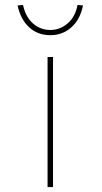

<svg xmlns="http://www.w3.org/2000/svg" viewBox="-20 -755 410 775"><path d="M172 0V-525H194V0ZM183 -613Q132 -613 97.5 -645Q63 -677 51 -733L73 -735Q83 -687 113 -660.5Q143 -634 183 -634Q222 -634 253 -660.5Q284 -687 293 -735L315 -733Q304 -677 268.5 -645Q233 -613 183 -613Z"/></svg>

Font: Lexend Tera Thin
Style: Regular
Weight: 250
Version: Version 1.007